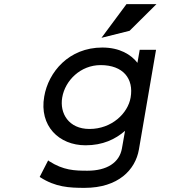

<svg xmlns="http://www.w3.org/2000/svg" viewBox="-20 -712 826 929"><path d="M607 -563 737 -692H592L471 -529ZM281 -240C295 -323 370 -397 467 -397C576 -397 628 -331 612 -240C599 -164 521 -88 413 -88C312 -88 268 -164 281 -240ZM194 -245C169 -103 265 -9 394 -9C477 -9 538 -38 585 -79L570 6C558 75 497 114 403 114C340 114 287 112 218 68L213 64L172 144L175 146C248 193 314 197 389 197C553 197 635 109 652 12L735 -471H656L645 -408C614 -448 559 -482 475 -482C313 -482 214 -363 194 -245Z"/></svg>

Font: Charger Monospace
Style: Regular
Weight: 400
Designer: Jasper
Foundry: Cannot Into Space Fonts
Version: Version 0.980